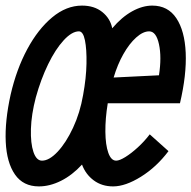

<svg xmlns="http://www.w3.org/2000/svg" viewBox="-42 -652 684 686"><path d="M502 -632Q558 -632 588 -587Q618 -542 621.5 -463.5Q625 -385 601 -283H343Q334 -228 334.5 -181Q335 -134 345 -106Q355 -78 373 -78Q385 -78 406 -91Q427 -104 450.5 -125.5Q474 -147 493 -172L560 -112Q517 -55 461.5 -20.5Q406 14 362 14Q322 14 293 -7.5Q264 -29 251 -64Q216 -26 176 -6Q136 14 97 14Q41 14 11.5 -28.5Q-18 -71 -21.5 -145Q-25 -219 -4 -314Q17 -405 55.5 -476.5Q94 -548 144.5 -590Q195 -632 251 -632Q295 -632 323.5 -609Q352 -586 359 -551Q393 -591 430 -611.5Q467 -632 502 -632ZM108 -78Q134 -78 164 -110Q194 -142 219 -195.5Q244 -249 255 -313Q266 -373 267 -424.5Q268 -476 261.5 -508Q255 -540 240 -540Q215 -540 185.5 -508Q156 -476 130 -422.5Q104 -369 86 -304Q70 -243 68.5 -191.5Q67 -140 77.5 -109Q88 -78 108 -78ZM364 -375 526 -383Q536 -448 526 -494Q516 -540 491 -540Q469 -540 444.5 -518Q420 -496 399 -459Q378 -422 364 -375Z"/></svg>

Font: Victor Mono Thin
Style: Italic
Weight: 100
Italic angle: -12°
Monospace: yes
Designer: Rune Bjørnerås
Version: Version 1.561;gftools[0.9.30]